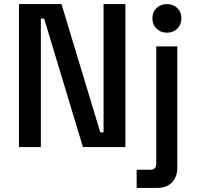

<svg xmlns="http://www.w3.org/2000/svg" viewBox="-20 -720 964 940"><path d="M73 0V-700H281L471 -72H487V-700H594V0H386L196 -629H180V0ZM649 200V111H716Q745 111 745 81V-493H848V101Q848 146 822 173Q796 200 749 200ZM797 -560Q767 -560 746.5 -579.5Q726 -599 726 -630Q726 -661 746.5 -680.5Q767 -700 797 -700Q828 -700 848 -680.5Q868 -661 868 -630Q868 -599 848 -579.5Q828 -560 797 -560Z"/></svg>

Font: Space Grotesk Medium
Style: Regular
Weight: 500
Designer: Florian Karsten
Foundry: Florian Karsten
Version: Version 2.000